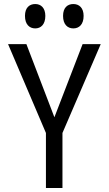

<svg xmlns="http://www.w3.org/2000/svg" viewBox="-20 -933 540 953"><path d="M344 -792C373 -792 395 -812 395 -854C395 -894 373 -913 344 -913C315 -913 293 -895 293 -854C293 -812 315 -792 344 -792ZM155 -792C183 -792 205 -812 205 -854C205 -894 183 -913 155 -913C126 -913 104 -895 104 -854C104 -812 126 -792 155 -792ZM208 0H290V-273L480 -714H390L250 -351L111 -714H20L208 -273Z"/></svg>

Font: Noto Sans Mono ExtraCondensed
Style: Regular
Weight: 400
Width: 2
Designer: Monotype Design Team
Foundry: Monotype Imaging Inc.
Version: Version 2.014